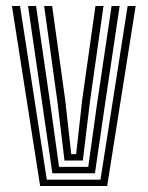

<svg xmlns="http://www.w3.org/2000/svg" viewBox="-20 -620 492 640"><path d="M113.8 0 19.8 -600H46.8L136 -21.2H315L405.5 -600H432.2L337.2 0ZM154.5 -42.5 122.2 -265 73.5 -600H100.2L147.8 -272.5L176.8 -63.8H274.2L303.2 -272.2L352 -600H378.8L328.8 -264.2L296.5 -42.5ZM195 -85 171.5 -280 127.2 -600H153.8L197.2 -288L217.5 -106.2H233.8L254.2 -288.8L298.2 -600H325L279.8 -281L256.2 -85Z"/></svg>

Font: Big Shoulders Inline Text Thin ExtraBold
Style: Regular
Weight: 800
Version: Version 2.002